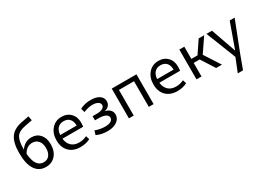

<svg xmlns="http://www.w3.org/2000/svg" viewBox="-20 -1602 3677 2692"><g transform="rotate(-30 1818.5 -256.0)"><path d="M289 10Q180 10 119.5 -79Q59 -168 59 -346Q59 -512 115.5 -595Q172 -678 301 -704L429 -729L442 -658L317 -634Q215 -615 177.5 -556.5Q140 -498 140 -361V-357Q208 -454 316 -454Q401 -454 453 -395Q505 -336 505 -234Q505 -125 446.5 -57.5Q388 10 289 10ZM287 -382Q196 -382 143 -286Q162 -63 295 -63Q354 -63 387.5 -105.5Q421 -148 421 -220Q421 -298 383.5 -340Q346 -382 287 -382Z M849 10Q734 10 667.5 -57Q601 -124 601 -239Q601 -350 663.5 -421Q726 -492 826 -492Q915 -492 970 -435.5Q1025 -379 1025 -288Q1025 -249 1021 -219H685Q694 -141 740.5 -98Q787 -55 863 -55Q929 -55 989 -84L1007 -26Q940 10 849 10ZM820 -424Q759 -424 724 -386.5Q689 -349 684 -279H950Q950 -348 916 -386Q882 -424 820 -424Z M1287 7Q1192 7 1112 -30L1132 -96Q1207 -66 1292 -66Q1351 -66 1383.5 -85.5Q1416 -105 1416 -139Q1416 -175 1377 -194.5Q1338 -214 1267 -214H1209V-281H1282Q1337 -281 1371 -300Q1405 -319 1405 -351Q1405 -382 1371.5 -401.5Q1338 -421 1283 -421Q1222 -421 1140 -388L1122 -451Q1200 -492 1299 -492Q1385 -492 1436 -457.5Q1487 -423 1487 -365Q1487 -322 1461 -293.5Q1435 -265 1390 -257Q1442 -246 1471.5 -216Q1501 -186 1501 -142Q1501 -75 1442 -34Q1383 7 1287 7Z M1635 0V-482H2035V0H1957V-415H1713V0Z M2418 10Q2303 10 2236.5 -57Q2170 -124 2170 -239Q2170 -350 2232.5 -421Q2295 -492 2395 -492Q2484 -492 2539 -435.5Q2594 -379 2594 -288Q2594 -249 2590 -219H2254Q2263 -141 2309.5 -98Q2356 -55 2432 -55Q2498 -55 2558 -84L2576 -26Q2509 10 2418 10ZM2389 -424Q2328 -424 2293 -386.5Q2258 -349 2253 -279H2519Q2519 -348 2485 -386Q2451 -424 2389 -424Z M2729 0V-482H2810V-284H2909L3043 -482H3132L2977 -255L3141 0H3047L2907 -219H2810V0Z M3272 217 3359 0 3169 -482H3258L3400 -78L3545 -482H3625L3437 0L3357 217Z"/></g></svg>

Font: Cantarell
Style: Regular
Weight: 400
Designer: Dave Crossland, Nikolaus Waxweiler, Florian Fecher, Jacques Le Bailly, Eben Sorkin, Alexei Vanyashin, Alexios Zavras, Em
Version: Version 0.303